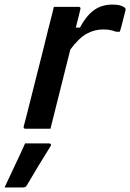

<svg xmlns="http://www.w3.org/2000/svg" viewBox="-81 -564 570 841"><path d="M140 0H31Q20 0 23 -11Q25 -17 33 -48.5Q41 -80 53 -128Q65 -176 79 -231Q93 -286 106.5 -339.5Q120 -393 130 -435Q138 -466 144.5 -491.5Q151 -517 155 -534H263Q274 -534 271 -523Q267 -507 262 -486.5Q257 -466 251 -443H269Q296 -494 330 -519Q364 -544 412 -544Q434 -544 447.5 -539.5Q461 -535 466 -530Q470 -526 469 -520Q462 -495 457 -473Q452 -451 444 -425H427Q417 -429 404 -432Q391 -435 371 -435Q333 -435 299 -416.5Q265 -398 227 -347Q206 -264 183 -171.5Q160 -79 140 0ZM29 64H133Q139 64 141.5 67.5Q144 71 140 77Q113 120 88.5 160.5Q64 201 37 247Q35 251 31 254Q27 257 20 257H-61Q-38 207 -14.5 158Q9 109 29 64Z"/></svg>

Font: Recursive Sn Lnr St Med
Style: Italic
Weight: 500
Italic angle: -15°
Version: Version 1.079;hotconv 1.0.112;makeotfexe 2.5.65598; ttfautoh